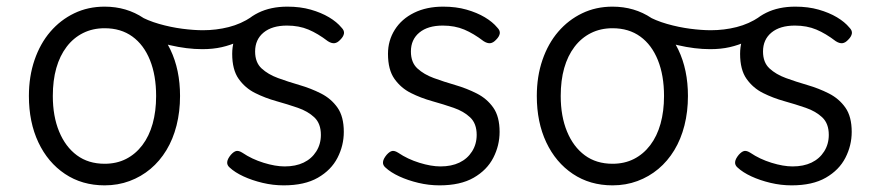

<svg xmlns="http://www.w3.org/2000/svg" viewBox="-20 -539 2636 578"><path d="M295 19Q227 19 175.5 -15.5Q124 -50 95.5 -110.5Q67 -171 67 -250Q67 -309 84 -358.5Q101 -408 131.5 -443.5Q162 -479 203.5 -499Q245 -519 295 -519Q361 -519 412.5 -484.5Q464 -450 493 -389.5Q522 -329 522 -250Q522 -203 511.5 -161.5Q501 -120 481 -87Q461 -54 433 -30.5Q405 -7 370 6Q335 19 295 19ZM295 -46Q331 -46 359.5 -60.5Q388 -75 408.5 -102Q429 -129 439.5 -166.5Q450 -204 450 -250Q450 -312 431.5 -358Q413 -404 378.5 -429Q344 -454 295 -454Q259 -454 230 -439.5Q201 -425 180.5 -398Q160 -371 149.5 -334Q139 -297 139 -250Q139 -189 158 -143Q177 -97 211.5 -71.5Q246 -46 295 -46Z M589 -391Q543 -391 491.5 -403Q440 -415 385 -444Q370 -453 370.5 -466.5Q371 -480 379.5 -489Q388 -498 396 -493Q424 -477 459 -467Q494 -457 528.5 -452.5Q563 -448 591 -448Q631 -448 668.5 -457.5Q706 -467 737 -488Q750 -496 758 -488Q766 -480 766.5 -466.5Q767 -453 752 -444Q724 -426 699 -414.5Q674 -403 647.5 -397Q621 -391 589 -391Z M834 19Q802 19 770.5 11.5Q739 4 713 -8Q687 -20 671 -35Q663 -42 664 -51.5Q665 -61 675 -73Q684 -83 691.5 -84.5Q699 -86 710 -79Q738 -60 773.5 -49Q809 -38 837 -38Q870 -38 894 -49.5Q918 -61 932 -83Q946 -105 946 -133Q946 -167 926.5 -185.5Q907 -204 876.5 -214.5Q846 -225 812 -234.5Q778 -244 748 -259Q718 -274 698.5 -301.5Q679 -329 679 -377Q679 -417 699.5 -449.5Q720 -482 757.5 -500.5Q795 -519 845 -519Q884 -519 915.5 -510Q947 -501 970.5 -487Q994 -473 1008 -456Q1017 -447 1015.5 -438Q1014 -429 1005 -420Q996 -410 987 -409Q978 -408 967 -415Q937 -438 908.5 -450Q880 -462 844 -462Q799 -462 773.5 -441Q748 -420 748 -384Q748 -351 767.5 -333Q787 -315 817 -304Q847 -293 881.5 -283Q916 -273 946.5 -257.5Q977 -242 996 -215Q1015 -188 1015 -142Q1015 -101 996 -64Q977 -27 937 -4Q897 19 834 19Z M1303 19Q1271 19 1239.5 11.5Q1208 4 1182 -8Q1156 -20 1140 -35Q1132 -42 1133 -51.5Q1134 -61 1144 -73Q1153 -83 1160.5 -84.5Q1168 -86 1179 -79Q1207 -60 1242.5 -49Q1278 -38 1306 -38Q1339 -38 1363 -49.5Q1387 -61 1401 -83Q1415 -105 1415 -133Q1415 -167 1395.5 -185.5Q1376 -204 1345.5 -214.5Q1315 -225 1281 -234.5Q1247 -244 1217 -259Q1187 -274 1167.5 -301.5Q1148 -329 1148 -377Q1148 -417 1168.5 -449.5Q1189 -482 1226.5 -500.5Q1264 -519 1314 -519Q1353 -519 1384.5 -510Q1416 -501 1439.5 -487Q1463 -473 1477 -456Q1486 -447 1484.5 -438Q1483 -429 1474 -420Q1465 -410 1456 -409Q1447 -408 1436 -415Q1406 -438 1377.5 -450Q1349 -462 1313 -462Q1268 -462 1242.5 -441Q1217 -420 1217 -384Q1217 -351 1236.5 -333Q1256 -315 1286 -304Q1316 -293 1350.5 -283Q1385 -273 1415.5 -257.5Q1446 -242 1465 -215Q1484 -188 1484 -142Q1484 -101 1465 -64Q1446 -27 1406 -4Q1366 19 1303 19Z M1824 19Q1756 19 1704.5 -15.5Q1653 -50 1624.5 -110.5Q1596 -171 1596 -250Q1596 -309 1613 -358.5Q1630 -408 1660.5 -443.5Q1691 -479 1732.5 -499Q1774 -519 1824 -519Q1890 -519 1941.5 -484.5Q1993 -450 2022 -389.5Q2051 -329 2051 -250Q2051 -203 2040.5 -161.5Q2030 -120 2010 -87Q1990 -54 1962 -30.5Q1934 -7 1899 6Q1864 19 1824 19ZM1824 -46Q1860 -46 1888.5 -60.5Q1917 -75 1937.5 -102Q1958 -129 1968.5 -166.5Q1979 -204 1979 -250Q1979 -312 1960.5 -358Q1942 -404 1907.5 -429Q1873 -454 1824 -454Q1788 -454 1759 -439.5Q1730 -425 1709.5 -398Q1689 -371 1678.5 -334Q1668 -297 1668 -250Q1668 -189 1687 -143Q1706 -97 1740.5 -71.5Q1775 -46 1824 -46Z M2118 -391Q2072 -391 2020.5 -403Q1969 -415 1914 -444Q1899 -453 1899.5 -466.5Q1900 -480 1908.5 -489Q1917 -498 1925 -493Q1953 -477 1988 -467Q2023 -457 2057.5 -452.5Q2092 -448 2120 -448Q2160 -448 2197.5 -457.5Q2235 -467 2266 -488Q2279 -496 2287 -488Q2295 -480 2295.5 -466.5Q2296 -453 2281 -444Q2253 -426 2228 -414.5Q2203 -403 2176.5 -397Q2150 -391 2118 -391Z M2363 19Q2331 19 2299.5 11.5Q2268 4 2242 -8Q2216 -20 2200 -35Q2192 -42 2193 -51.5Q2194 -61 2204 -73Q2213 -83 2220.5 -84.5Q2228 -86 2239 -79Q2267 -60 2302.5 -49Q2338 -38 2366 -38Q2399 -38 2423 -49.5Q2447 -61 2461 -83Q2475 -105 2475 -133Q2475 -167 2455.5 -185.5Q2436 -204 2405.5 -214.5Q2375 -225 2341 -234.5Q2307 -244 2277 -259Q2247 -274 2227.5 -301.5Q2208 -329 2208 -377Q2208 -417 2228.5 -449.5Q2249 -482 2286.5 -500.5Q2324 -519 2374 -519Q2413 -519 2444.5 -510Q2476 -501 2499.5 -487Q2523 -473 2537 -456Q2546 -447 2544.5 -438Q2543 -429 2534 -420Q2525 -410 2516 -409Q2507 -408 2496 -415Q2466 -438 2437.5 -450Q2409 -462 2373 -462Q2328 -462 2302.5 -441Q2277 -420 2277 -384Q2277 -351 2296.5 -333Q2316 -315 2346 -304Q2376 -293 2410.5 -283Q2445 -273 2475.5 -257.5Q2506 -242 2525 -215Q2544 -188 2544 -142Q2544 -101 2525 -64Q2506 -27 2466 -4Q2426 19 2363 19Z"/></svg>

Font: Playwrite US Modern Light
Style: Regular
Weight: 300
Designer: Veronika Burian, José Scaglione
Foundry: TypeTogether
Version: Version 1.003